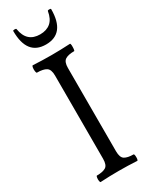

<svg xmlns="http://www.w3.org/2000/svg" viewBox="-225 -906 739 951"><g transform="rotate(-30 144.5 -431.0)"><path d="M43 3Q40 3 38.5 -6Q37 -15 38.5 -24.5Q40 -34 43 -34Q77 -34 94 -44.5Q111 -55 111 -91V-567Q111 -602 93.5 -613Q76 -624 41 -624Q37 -624 35.5 -634.5Q34 -645 35.5 -655.5Q37 -666 41 -666Q94 -663 147 -663Q199 -663 253 -666Q257 -666 257.5 -655.5Q258 -645 257 -634.5Q256 -624 253 -624Q219 -624 202 -613Q185 -602 185 -567V-91Q185 -55 202 -44.5Q219 -34 252 -34Q256 -34 257 -24.5Q258 -15 257 -6Q256 3 252 3Q200 0 148 0Q96 0 43 3ZM150 -722Q42 -722 42 -861Q42 -865 51 -865Q61 -865 61 -861Q74 -780 150 -780Q187 -780 210 -799.5Q233 -819 240 -861Q241 -864 244 -864.5Q247 -865 250 -865Q259 -865 259 -861Q259 -722 150 -722Z"/></g></svg>

Font: Junicode Two Beta Condensed
Style: Regular
Weight: 400
Width: 3
Designer: Peter S. Baker
Foundry: Briery Creek Software
Version: Version 1.053; ttfautohint (v1.8.4)